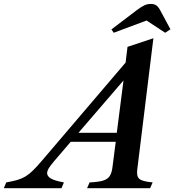

<svg xmlns="http://www.w3.org/2000/svg" viewBox="-146 -982 920 1002"><path d="M187.5 -30 175 0H-126L-113.5 -30Q-79 -36 -55.2 -43Q-31.5 -50 -12.5 -61.5Q6.5 -73 26.2 -92.5Q46 -112 72.5 -143L509.5 -655.5L519.5 -737.5L654.5 -782.5L570 -94.5Q566 -61.5 581.5 -48.2Q597 -35 650.5 -30L637.5 0H308.5L321.5 -30Q366.5 -32 391 -39.2Q415.5 -46.5 426.5 -63.2Q437.5 -80 441 -110L458 -242H223L137 -141.5Q117 -118 108.5 -103.8Q100 -89.5 100 -78Q100 -62 120 -50.2Q140 -38.5 187.5 -30ZM263.5 -289H463.5L498.5 -562ZM447.5 -811 435.5 -828.5 568.5 -929.5Q592 -947 607.5 -954.2Q623 -961.5 640.5 -961.5Q658.5 -961.5 669.2 -954.2Q680 -947 689.5 -929.5L743.5 -829L716 -811L619 -875Z"/></svg>

Font: Libre Caslon Text SemiBold Italic
Style: Regular
Weight: 600
Italic angle: -22.583°
Designer: Pablo Impallari, Rodrigo Fuenzalida, Katja Schimmel
Foundry: Pablo Impallari, Rodrigo Fuenzalida
Version: Version 2.000